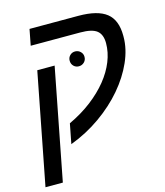

<svg xmlns="http://www.w3.org/2000/svg" viewBox="-118 -687 825 962"><g transform="rotate(-15 294.0 -205.5)"><path d="M200 -389 88 188H-2L110 -389ZM126 -599H379Q479 -599 525 -562.5Q571 -526 571 -445V-439Q571 -376 541.5 -309.5Q512 -243 460 -182Q408 -121 336 -70Q264 -19 179 13L199 -90Q265 -121 316.5 -160.5Q368 -200 404 -244.5Q440 -289 459 -336.5Q478 -384 478 -431Q478 -476 453 -496Q428 -516 367 -516H110ZM279 -393Q279 -409 290 -420Q301 -431 317 -431Q333 -431 344.5 -420Q356 -409 356 -393Q356 -376 344.5 -365Q333 -354 317 -354Q301 -354 290 -365Q279 -376 279 -393Z"/></g></svg>

Font: Libra Sans Modern
Style: Italic
Weight: 400
Italic angle: -12°
Foundry: Stefan Peev, Context Ltd
Version: Version 1.000